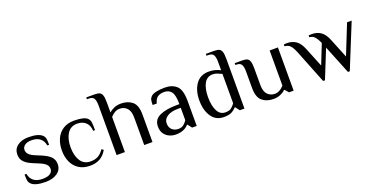

<svg xmlns="http://www.w3.org/2000/svg" viewBox="-27 -1306 3801 1962"><g transform="rotate(-20 1873.5 -325.0)"><path d="M74 -30Q57 -47 53 -68.5Q49 -90 49 -135H69Q78 -85 112.5 -57.5Q147 -30 209 -30Q264 -30 291.5 -49Q319 -68 319 -100Q319 -129 297.5 -150Q276 -171 229 -190L169 -215Q109 -239 79 -271Q49 -303 49 -350Q49 -411 95 -445.5Q141 -480 214 -480Q324 -480 364 -440Q381 -423 385 -402Q389 -381 389 -335H369Q361 -385 327 -412.5Q293 -440 234 -440Q187 -440 160.5 -420.5Q134 -401 134 -370Q134 -318 214 -285L274 -260Q342 -232 373 -200.5Q404 -169 404 -120Q404 -59 355 -24.5Q306 10 229 10Q114 10 74 -30Z M491 -235Q491 -304 515.5 -359.5Q540 -415 589.5 -447.5Q639 -480 711 -480Q821 -480 856 -445Q873 -428 877 -403.5Q881 -379 881 -315H861Q857 -377 822 -408.5Q787 -440 731 -440Q659 -440 622.5 -383Q586 -326 586 -235Q586 -144 622.5 -87Q659 -30 731 -30Q782 -30 815 -49.5Q848 -69 876 -110L896 -95Q863 -39 818 -14.5Q773 10 711 10Q639 10 589.5 -22.5Q540 -55 515.5 -110.5Q491 -166 491 -235Z M1001 -540Q1001 -591 987 -615.5Q973 -640 931 -640H911V-660H1001Q1038 -660 1056.5 -650.5Q1075 -641 1083 -616Q1091 -591 1091 -540V-430Q1112 -451 1145.5 -465.5Q1179 -480 1221 -480Q1296 -480 1343.5 -440Q1391 -400 1391 -300V0H1301V-300Q1301 -370 1269.5 -402.5Q1238 -435 1191 -435Q1138 -435 1091 -382V0H1001Z M1497 -130Q1497 -206 1567.5 -238Q1638 -270 1752 -270H1782Q1782 -368 1755 -404Q1728 -440 1677 -440Q1632 -440 1605 -421Q1578 -402 1567 -355H1522Q1522 -389 1526 -408.5Q1530 -428 1547 -445Q1565 -463 1606.5 -471.5Q1648 -480 1697 -480Q1778 -480 1825 -436.5Q1872 -393 1872 -270V0H1822L1787 -45H1782Q1764 -22 1729 -6Q1694 10 1642 10Q1610 10 1577 -3.5Q1544 -17 1520.5 -48Q1497 -79 1497 -130ZM1782 -95V-230H1752Q1678 -230 1635 -202.5Q1592 -175 1592 -130Q1592 -84 1619.5 -59.5Q1647 -35 1687 -35Q1720 -35 1742 -51Q1764 -67 1782 -95Z M1986 -235Q1986 -342 2034.5 -411Q2083 -480 2176 -480Q2214 -480 2243 -472Q2272 -464 2301 -450V-540Q2301 -591 2287 -615.5Q2273 -640 2231 -640H2211V-660H2301Q2338 -660 2356.5 -650.5Q2375 -641 2383 -616Q2391 -591 2391 -540V0H2341L2306 -45H2301Q2279 -20 2249.5 -5Q2220 10 2166 10Q2079 10 2032.5 -59Q1986 -128 1986 -235ZM2301 -90V-410Q2271 -424 2249 -432Q2227 -440 2206 -440Q2142 -440 2111.5 -384Q2081 -328 2081 -235Q2081 -143 2110 -86.5Q2139 -30 2196 -30Q2237 -30 2258 -45Q2279 -60 2301 -90Z M2536 -170V-350Q2536 -401 2522 -425.5Q2508 -450 2466 -450H2456V-470H2536Q2573 -470 2591.5 -460.5Q2610 -451 2618 -426Q2626 -401 2626 -350V-170Q2626 -100 2657.5 -67.5Q2689 -35 2736 -35Q2789 -35 2836 -88V-470H2926V0H2876L2841 -40H2836Q2815 -19 2781.5 -4.5Q2748 10 2706 10Q2631 10 2583.5 -30Q2536 -70 2536 -170Z M3098 -355Q3075 -411 3052.5 -433.5Q3030 -456 2993 -458V-478Q2998 -478 3008 -479Q3018 -480 3028 -480Q3082 -480 3123.5 -452.5Q3165 -425 3193 -355L3278 -145L3363 -360Q3339 -413 3317.5 -434.5Q3296 -456 3263 -458V-478Q3268 -478 3278 -479Q3288 -480 3298 -480Q3352 -480 3393.5 -452.5Q3435 -425 3463 -355L3548 -145L3678 -470H3728L3533 10H3513L3388 -300L3263 10H3243Z"/></g></svg>

Font: Philosopher
Style: Regular
Weight: 400
Designer: Jovanny Lemonad
Foundry: Jovanny Lemonad
Version: Version 2.000